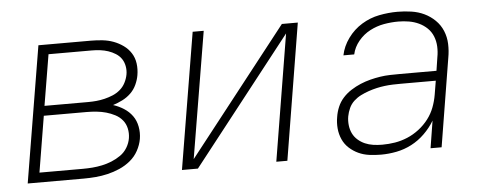

<svg xmlns="http://www.w3.org/2000/svg" viewBox="-42 -637 1884 744"><g transform="rotate(-5 900.0 -265.0)"><path d="M39 0 127 -530H331Q354 -530 376.5 -527.5Q399 -525 419 -517.5Q439 -510 456.5 -497.5Q474 -485 485.5 -467Q497 -449 500 -426.5Q503 -404 499 -381Q496 -363 487.5 -344.5Q479 -326 464.5 -312Q450 -298 432 -289Q414 -280 395 -274Q417 -267 436.5 -254.5Q456 -242 469 -224Q482 -206 486.5 -182Q491 -158 487 -134Q483 -111 471 -89Q459 -67 439.5 -51Q420 -35 397 -25Q374 -15 350.5 -9.5Q327 -4 303.5 -2Q280 0 257 0ZM130 -294H300Q316 -294 332 -295.5Q348 -297 364.5 -301Q381 -305 396.5 -311.5Q412 -318 425 -329Q438 -340 446 -355.5Q454 -371 457 -387Q460 -403 457 -419.5Q454 -436 445.5 -448.5Q437 -461 423.5 -469.5Q410 -478 395 -483Q380 -488 364 -490Q348 -492 331 -492H163ZM88 -38H257Q276 -38 294.5 -39.5Q313 -41 332 -45Q351 -49 369.5 -56.5Q388 -64 404.5 -75.5Q421 -87 431.5 -104.5Q442 -122 445 -141Q448 -160 444 -178.5Q440 -197 428.5 -211Q417 -225 400.5 -233.5Q384 -242 366.5 -247Q349 -252 329.5 -254Q310 -256 291 -256H124Z M639 0 727 -530H770L688 -38L1074 -530H1136L1049 0H1006L1087 -492L701 0Z M1413 8Q1390 8 1367.5 5Q1345 2 1325.5 -7Q1306 -16 1290 -30.5Q1274 -45 1265 -65Q1256 -85 1254 -107.5Q1252 -130 1256 -152Q1259 -172 1267 -191Q1275 -210 1289 -225.5Q1303 -241 1321 -252.5Q1339 -264 1358 -272Q1377 -280 1396.5 -285Q1416 -290 1435.5 -293Q1455 -296 1474.5 -296.5Q1494 -297 1513 -297H1655L1663 -349Q1667 -370 1666 -391Q1665 -412 1657.5 -430.5Q1650 -449 1636 -462.5Q1622 -476 1604 -484.5Q1586 -493 1565.5 -496.5Q1545 -500 1524 -500Q1496 -500 1468 -495Q1440 -490 1414 -476.5Q1388 -463 1368.5 -439.5Q1349 -416 1343 -388H1301Q1308 -423 1330.5 -454Q1353 -485 1385 -504.5Q1417 -524 1453 -531Q1489 -538 1524 -538Q1551 -538 1578 -534Q1605 -530 1628 -519Q1651 -508 1669.5 -490Q1688 -472 1698 -448Q1708 -424 1709 -397Q1710 -370 1705 -343L1649 0H1606L1623 -106Q1607 -79 1583.5 -56Q1560 -33 1532 -18.5Q1504 -4 1473.5 2Q1443 8 1413 8ZM1421 -30Q1446 -30 1470.5 -34Q1495 -38 1519 -48Q1543 -58 1564.5 -74.5Q1586 -91 1602 -112Q1618 -133 1627 -157Q1636 -181 1640 -205L1649 -259H1513Q1498 -259 1482 -258.5Q1466 -258 1450 -256Q1434 -254 1418.5 -250.5Q1403 -247 1387 -241.5Q1371 -236 1356 -228.5Q1341 -221 1328.5 -209.5Q1316 -198 1309 -182.5Q1302 -167 1299 -151Q1296 -134 1298 -116.5Q1300 -99 1307 -84.5Q1314 -70 1326.5 -59Q1339 -48 1354 -41.5Q1369 -35 1386 -32.5Q1403 -30 1421 -30Z"/></g></svg>

Font: Iosevka Curly XLtExObl
Style: Regular
Weight: 200
Width: 7
Italic angle: -9°
Monospace: yes
Designer: Belleve Invis
Foundry: Belleve Invis
Version: Version 11.0.1; ttfautohint (v1.8.3)